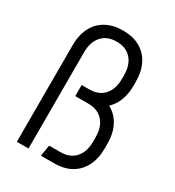

<svg xmlns="http://www.w3.org/2000/svg" viewBox="-170 -800 818 899"><g transform="rotate(30 238.5 -350.0)"><path d="M60 0V-520H123V0ZM190 0 200 -60H261V0ZM190 -322V-382H261V-322ZM369 -179V-203H432V-179ZM339 -501V-521H402V-501ZM60 -520Q60 -577 80.5 -617Q101 -657 139.5 -678.5Q178 -700 231 -700V-640Q180 -640 151.5 -608Q123 -576 123 -520ZM402 -520H339Q339 -576 310.5 -608Q282 -640 231 -640V-700Q285 -700 323 -678.5Q361 -657 381.5 -617Q402 -577 402 -520ZM402 -502Q402 -446 381.5 -405.5Q361 -365 323 -343.5Q285 -322 231 -322V-382Q282 -382 310.5 -414Q339 -446 339 -502ZM432 -202H369Q369 -258 340.5 -290Q312 -322 261 -322V-382Q315 -382 353 -360.5Q391 -339 411.5 -299Q432 -259 432 -202ZM432 -180Q432 -124 411.5 -83.5Q391 -43 353 -21.5Q315 0 261 0V-60Q312 -60 340.5 -92Q369 -124 369 -180Z"/></g></svg>

Font: Akshar Light
Style: Regular
Weight: 300
Designer: Tall Chai
Foundry: Tall Chai
Version: Version 1.100